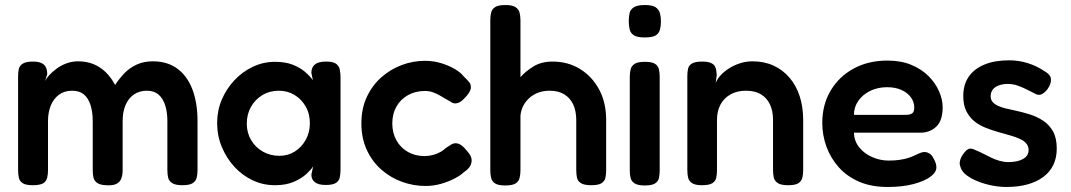

<svg xmlns="http://www.w3.org/2000/svg" viewBox="-20 -728 4260 764"><path d="M110 9Q83 9 70.5 1Q58 -7 55 -21Q52 -35 52 -51V-425Q52 -441 55 -454Q58 -467 71 -475Q84 -483 112 -483Q141 -483 154.5 -471Q168 -459 168 -433L159 -405Q164 -416 176 -429Q188 -442 205.5 -455Q223 -468 245 -476Q267 -484 291 -484Q324 -484 351.5 -473Q379 -462 400.5 -441Q422 -420 438 -390Q455 -416 476 -437.5Q497 -459 525 -471.5Q553 -484 588 -484Q646 -484 685.5 -455Q725 -426 745.5 -372.5Q766 -319 766 -245V-51Q766 -34 762.5 -20.5Q759 -7 746.5 1Q734 9 706 9Q678 9 665 0.5Q652 -8 649 -21.5Q646 -35 646 -52V-246Q646 -283 637 -310Q628 -337 610.5 -352Q593 -367 565 -367Q535 -367 513.5 -352.5Q492 -338 480 -311Q468 -284 468 -245V-50Q468 -33 463 -18.5Q458 -4 443.5 3.5Q429 11 402 9Q377 8 365.5 -1Q354 -10 351.5 -23.5Q349 -37 349 -52V-246Q349 -283 340 -310.5Q331 -338 313.5 -352.5Q296 -367 267 -367Q236 -367 214.5 -351Q193 -335 182 -308Q171 -281 171 -246V-50Q171 -34 167.5 -20Q164 -6 151.5 1.5Q139 9 110 9Z M1276 8Q1247 8 1233 -3Q1219 -14 1219 -33L1226 -66Q1218 -53 1199 -35.5Q1180 -18 1149 -4.5Q1118 9 1074 9Q1027 9 985.5 -10.5Q944 -30 912.5 -64.5Q881 -99 862.5 -143.5Q844 -188 844 -239Q844 -288 862.5 -331.5Q881 -375 913 -409Q945 -443 986.5 -462.5Q1028 -482 1074 -482Q1115 -482 1143.5 -471Q1172 -460 1192 -443.5Q1212 -427 1225 -409L1219 -438Q1219 -460 1233 -471.5Q1247 -483 1277 -483Q1305 -483 1317 -474.5Q1329 -466 1332 -451.5Q1335 -437 1335 -419V-53Q1335 -36 1332 -22Q1329 -8 1316.5 0Q1304 8 1276 8ZM1092 -108Q1126 -108 1153 -125Q1180 -142 1196.5 -171.5Q1213 -201 1213 -237Q1213 -276 1196 -305Q1179 -334 1151.5 -350.5Q1124 -367 1090 -367Q1053 -367 1024 -349.5Q995 -332 978.5 -302.5Q962 -273 962 -236Q962 -200 979 -171Q996 -142 1025.5 -125Q1055 -108 1092 -108Z M1673 12Q1625 12 1579.5 -4.5Q1534 -21 1497.5 -53Q1461 -85 1439.5 -131.5Q1418 -178 1418 -237Q1418 -296 1439.5 -342Q1461 -388 1497 -420Q1533 -452 1578 -469Q1623 -486 1671 -486Q1706 -486 1737.5 -476Q1769 -466 1792 -452Q1815 -438 1825 -424Q1838 -412 1847 -401Q1856 -390 1853 -374Q1850 -364 1844 -355.5Q1838 -347 1829 -338Q1805 -311 1782 -318Q1769 -325 1756 -333Q1743 -341 1729.5 -348.5Q1716 -356 1702 -361Q1688 -366 1671 -366Q1633 -366 1603.5 -349.5Q1574 -333 1557.5 -304Q1541 -275 1541 -237Q1541 -199 1557.5 -169.5Q1574 -140 1603 -123.5Q1632 -107 1669 -107Q1687 -107 1703.5 -111.5Q1720 -116 1733 -123.5Q1746 -131 1754 -139Q1765 -146 1774 -152Q1783 -158 1793 -158Q1805 -158 1816.5 -149.5Q1828 -141 1842 -123Q1855 -108 1856.5 -94Q1858 -80 1850.5 -67Q1843 -54 1826 -43Q1814 -31 1790.5 -18.5Q1767 -6 1736.5 3Q1706 12 1673 12Z M1990 10Q1962 10 1949.5 1.5Q1937 -7 1934 -21Q1931 -35 1931 -51V-648Q1931 -665 1934.5 -678.5Q1938 -692 1950.5 -700Q1963 -708 1991 -708Q2019 -708 2031.5 -699.5Q2044 -691 2047.5 -677.5Q2051 -664 2051 -647V-421Q2071 -444 2102.5 -463.5Q2134 -483 2179 -483Q2240 -483 2288 -453.5Q2336 -424 2364 -372Q2392 -320 2392 -250V-50Q2392 -34 2389 -20.5Q2386 -7 2373.5 1Q2361 9 2333 9Q2305 9 2292 1Q2279 -7 2276 -20.5Q2273 -34 2273 -52V-251Q2273 -286 2261 -312Q2249 -338 2225.5 -352.5Q2202 -367 2167 -367Q2120 -367 2088 -339.5Q2056 -312 2051 -269V-50Q2051 -34 2047.5 -20Q2044 -6 2031.5 2Q2019 10 1990 10Z M2545 10Q2518 10 2505 1.5Q2492 -7 2489 -20.5Q2486 -34 2486 -51V-423Q2486 -439 2489.5 -452.5Q2493 -466 2505.5 -474Q2518 -482 2546 -482Q2574 -482 2586.5 -474Q2599 -466 2602 -452Q2605 -438 2605 -421V-50Q2605 -33 2602 -19.5Q2599 -6 2586.5 2Q2574 10 2545 10ZM2545 -579Q2516 -579 2502.5 -587.5Q2489 -596 2485.5 -611Q2482 -626 2482 -644Q2482 -663 2485.5 -677Q2489 -691 2503 -699.5Q2517 -708 2546 -708Q2576 -708 2589 -699Q2602 -690 2606 -675.5Q2610 -661 2610 -642Q2610 -625 2606 -610Q2602 -595 2589 -587Q2576 -579 2545 -579Z M2773 9Q2746 9 2733.5 0.5Q2721 -8 2718 -21.5Q2715 -35 2715 -52V-426Q2715 -442 2718 -455Q2721 -468 2734 -475.5Q2747 -483 2774 -483Q2798 -483 2810 -477Q2822 -471 2826 -462Q2830 -453 2830.5 -444Q2831 -435 2832 -430L2828 -398Q2834 -414 2848 -429Q2862 -444 2882 -456.5Q2902 -469 2925.5 -476.5Q2949 -484 2974 -484Q3021 -484 3058 -467Q3095 -450 3121.5 -419Q3148 -388 3162 -345.5Q3176 -303 3176 -250V-51Q3176 -34 3172.5 -20.5Q3169 -7 3157 1Q3145 9 3116 9Q3088 9 3075 0.5Q3062 -8 3059 -21.5Q3056 -35 3056 -52V-251Q3056 -287 3043.5 -313Q3031 -339 3007.5 -353Q2984 -367 2948 -367Q2913 -367 2887 -352.5Q2861 -338 2847 -312Q2833 -286 2833 -251V-51Q2833 -34 2830 -20.5Q2827 -7 2814.5 1Q2802 9 2773 9Z M3512 16Q3447 16 3398.5 -5Q3350 -26 3317.5 -62.5Q3285 -99 3268.5 -144.5Q3252 -190 3252 -239Q3252 -311 3285 -367Q3318 -423 3376.5 -455Q3435 -487 3511 -487Q3565 -487 3606 -470Q3647 -453 3674.5 -425.5Q3702 -398 3716.5 -365Q3731 -332 3731 -301Q3731 -248 3705.5 -224Q3680 -200 3642 -200H3378Q3379 -166 3399.5 -141Q3420 -116 3451.5 -102.5Q3483 -89 3516 -89Q3541 -89 3560.5 -92Q3580 -95 3594 -99.5Q3608 -104 3618.5 -109Q3629 -114 3638 -118Q3647 -122 3655 -123Q3666 -124 3677 -118Q3688 -112 3695 -97Q3701 -87 3703.5 -78.5Q3706 -70 3706 -62Q3706 -42 3682 -24.5Q3658 -7 3614.5 4.5Q3571 16 3512 16ZM3378 -271H3583Q3600 -271 3609 -276.5Q3618 -282 3618 -300Q3618 -323 3604 -341.5Q3590 -360 3566 -370.5Q3542 -381 3510 -381Q3473 -381 3443 -366.5Q3413 -352 3395.5 -327Q3378 -302 3378 -271Z M3984 16Q3958 16 3929 10.5Q3900 5 3873 -5.5Q3846 -16 3826.5 -30.5Q3807 -45 3802 -63Q3798 -73 3799 -82.5Q3800 -92 3805 -102.5Q3810 -113 3820 -124Q3829 -135 3838.5 -136.5Q3848 -138 3863 -130Q3876 -125 3891.5 -117Q3907 -109 3923.5 -101Q3940 -93 3957.5 -88Q3975 -83 3992 -83Q4029 -83 4051 -95.5Q4073 -108 4073 -131Q4073 -144 4066 -154Q4059 -164 4047.5 -170.5Q4036 -177 4020.5 -182.5Q4005 -188 3987.5 -192.5Q3970 -197 3951 -203Q3926 -210 3901 -220Q3876 -230 3856.5 -246Q3837 -262 3825 -286Q3813 -310 3813 -346Q3813 -391 3834.5 -422.5Q3856 -454 3897 -471Q3938 -488 3996 -488Q4016 -488 4034.5 -485Q4053 -482 4070.5 -476.5Q4088 -471 4104.5 -463Q4121 -455 4136 -445Q4161 -431 4162 -412.5Q4163 -394 4148 -373Q4137 -359 4126 -353.5Q4115 -348 4103 -353Q4087 -361 4068.5 -370.5Q4050 -380 4030.5 -387Q4011 -394 3990 -394Q3970 -394 3954 -388Q3938 -382 3930 -371Q3922 -360 3922 -345Q3922 -331 3930 -322Q3938 -313 3951 -307Q3964 -301 3982 -296.5Q4000 -292 4020 -288Q4048 -282 4077 -273Q4106 -264 4130.5 -248Q4155 -232 4170 -205.5Q4185 -179 4185 -137Q4185 -64 4131.5 -24Q4078 16 3984 16Z"/></svg>

Font: Fredoka Medium
Style: Regular
Weight: 500
Designer: Ben Nathan
Foundry: Milena B. Brandão, Ben Nathan
Version: Version 2.001